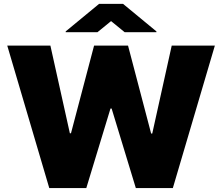

<svg xmlns="http://www.w3.org/2000/svg" viewBox="-20 -960 1134 980"><path d="M231.5 0 17 -727.3H237.2L336.6 -279.8H342.3L460.2 -727.3H633.5L751.4 -278.4H757.1L856.5 -727.3H1076.7L862.2 0H673.3L549.7 -406.2H544L420.5 0ZM477.3 -795.5 546.9 -852.3 616.5 -795.5H778.4V-799.7L608 -940.3H485.8L315.3 -799.7V-795.5Z"/></svg>

Font: Inter UI Black
Style: Regular
Weight: 900
Designer: Rasmus Andersson
Foundry: rsms
Version: 3.2;8d6f07862